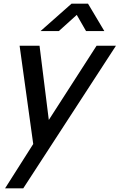

<svg xmlns="http://www.w3.org/2000/svg" viewBox="-20 -790 654 1050"><path d="M399.8 -708.5 450.6 -620H550.6L461.3 -770H371.3L201.6 -620H301.6ZM508.2 -540 246.9 -134 196.2 -540H87.2L161.7 -2.5L7.7 240H107.2L614.2 -540Z"/></svg>

Font: Manrope
Style: SemiBoldItalic
Weight: 600
Italic angle: -15°
Designer: Mikhail Sharanda
Foundry: Mikhail Sharanda
Version: Version 4.502;hotconv 1.0.109;makeotfexe 2.5.65596